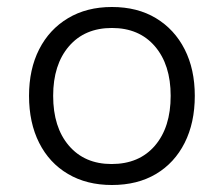

<svg xmlns="http://www.w3.org/2000/svg" viewBox="-20 -521 640 549"><path d="M300 8Q228 8 174.5 -23.5Q121 -55 92 -112.5Q63 -170 63 -247Q63 -323 92 -380Q121 -437 174.5 -469Q228 -501 300 -501Q373 -501 426 -469Q479 -437 508 -380Q537 -323 537 -247Q537 -170 508 -112.5Q479 -55 426 -23.5Q373 8 300 8ZM299 -52Q378 -52 423 -104.5Q468 -157 468 -247Q468 -336 423 -388.5Q378 -441 300 -441Q222 -441 177 -388.5Q132 -336 132 -247Q132 -157 177 -104.5Q222 -52 299 -52Z"/></svg>

Font: Nunito Sans 8pt Light
Style: Regular
Weight: 300
Version: Version 3.101;gftools[0.9.27]